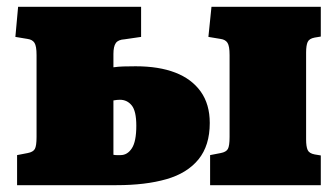

<svg xmlns="http://www.w3.org/2000/svg" viewBox="-20 -542 984 562"><path d="M30 0V-88L61 -94Q77 -97 82 -106Q87 -115 87 -141V-381Q87 -407 81 -416.5Q75 -426 61 -428L25 -434L33 -522H393V-434L345 -427Q326 -426 319 -416Q312 -406 312 -384V-345Q326 -347 341 -347.5Q356 -348 377 -348Q445 -348 493 -329.5Q541 -311 567.5 -274Q594 -237 594 -182Q594 -116 561 -75.5Q528 -35 467 -17.5Q406 0 321 0ZM333 -88Q353 -88 366 -108Q379 -128 379 -174Q379 -217 365.5 -233.5Q352 -250 331 -250Q327 -250 322 -249.5Q317 -249 312 -248V-89Q316 -88 321 -88Q326 -88 333 -88ZM595 0V-88L626 -94Q642 -97 647 -106Q652 -115 652 -141V-381Q652 -407 646 -416.5Q640 -426 626 -428L590 -434L599 -522H919V-435L901 -432Q885 -429 880.5 -419Q876 -409 876 -388V-134Q876 -113 880.5 -103Q885 -93 901 -90L919 -87V0Z"/></svg>

Font: Literata 18pt Black
Style: Regular
Weight: 900
Designer: Latin by Veronika Burian and Jose Scaglione. Greek by Irene Vlachou. Cyrillic by Vera Evstafieva.
Foundry: TypeTogether
Version: Version 3.103;gftools[0.9.29]